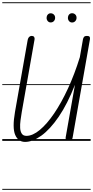

<svg xmlns="http://www.w3.org/2000/svg" viewBox="-25 -1246 822 1698"><path d="M197 9Q136 9 109.5 -52.8Q83 -114.5 107.5 -255.5L219.5 -891Q221.5 -902 226.2 -910.5Q231 -919 238.8 -923.8Q246.5 -928.5 256.5 -928.5Q270.5 -928 276.8 -919.2Q283 -910.5 280.5 -896.5L167.5 -255Q161.5 -219.5 156.5 -182.5Q151.5 -145.5 153.2 -114.2Q155 -83 167.8 -63.8Q180.5 -44.5 209 -44.5Q264 -44.5 327 -96.8Q390 -149 454 -243.2Q518 -337.5 576.5 -464.2Q635 -591 681 -740L709 -900Q711.5 -912 718.8 -920.2Q726 -928.5 743 -928.5Q761.5 -928.5 767.2 -921Q773 -913.5 770.5 -899L617 -28Q615 -13.5 605.8 -6.8Q596.5 0 585 0Q571 0 562 -7.8Q553 -15.5 556 -32.5L638 -496.5Q571 -325.5 494 -213.2Q417 -101 340.2 -46Q263.5 9 197 9ZM197 9Q136 9 109.5 -52.8Q83 -114.5 107.5 -255.5L219.5 -891Q221.5 -902 226.2 -910.5Q231 -919 238.8 -923.8Q246.5 -928.5 256.5 -928.5Q270.5 -928 276.8 -919.2Q283 -910.5 280.5 -896.5L167.5 -255Q161.5 -219.5 156.5 -182.5Q151.5 -145.5 153.2 -114.2Q155 -83 167.8 -63.8Q180.5 -44.5 209 -44.5Q264 -44.5 327 -96.8Q390 -149 454 -243.2Q518 -337.5 576.5 -464.2Q635 -591 681 -740L709 -900Q711.5 -912 718.8 -920.2Q726 -928.5 743 -928.5Q761.5 -928.5 767.2 -921Q773 -913.5 770.5 -899L617 -28Q615 -13.5 605.8 -6.8Q596.5 0 585 0Q571 0 562 -7.8Q553 -15.5 556 -32.5L638 -496.5Q571 -325.5 494 -213.2Q417 -101 340.2 -46Q263.5 9 197 9ZM612.5 -1047Q596.5 -1047 586 -1059Q575.5 -1071 575.5 -1088.5Q575.5 -1104.5 585.5 -1116.8Q595.5 -1129 612.5 -1129Q629 -1129 640.5 -1118Q652 -1107 652 -1088.5Q652 -1071.5 640.8 -1059.2Q629.5 -1047 612.5 -1047ZM423 -1047.5Q407.5 -1047.5 397.2 -1059.5Q387 -1071.5 387 -1088.5Q387 -1104.5 397 -1116.5Q407 -1128.5 423 -1128.5Q439.5 -1128.5 451 -1117.5Q462.5 -1106.5 462.5 -1088.5Q462.5 -1071.5 451.5 -1059.5Q440.5 -1047.5 423 -1047.5ZM-5 424.5H776.5V432.5H-5ZM-5 -16H776.5V0H-5ZM-5 -501.5H776.5V-493.5H-5ZM-5 -1226H776.5V-1218H-5Z"/></svg>

Font: Edu AU VIC WA NT Guides
Style: Regular
Weight: 400
Designer: Tina and Corey Anderson, Eben Sorkin, Mirko Velimirovic
Foundry: Google for Education
Version: Version 1.001